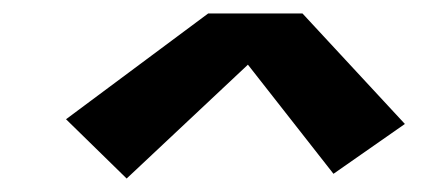

<svg xmlns="http://www.w3.org/2000/svg" viewBox="-20 -717 640 285"><path d="M168 -452 78 -540 289 -697H429L581 -533L475 -459L348 -621Z"/></svg>

Font: Iosevka SS04 XBd Ex
Style: Italic
Weight: 800
Width: 7
Italic angle: -9°
Monospace: yes
Designer: Belleve Invis
Foundry: Belleve Invis
Version: Version 19.0.0; ttfautohint (v1.8.4)